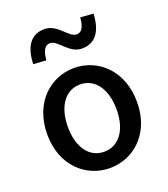

<svg xmlns="http://www.w3.org/2000/svg" viewBox="-149 -923 912 1041"><g transform="rotate(-20 307.0 -402.0)"><path d="M307 13C443 13 566 -92 566 -274C566 -458 443 -564 307 -564C171 -564 48 -458 48 -274C48 -92 171 13 307 13ZM307 -81C221 -81 167 -158 167 -274C167 -391 221 -469 307 -469C394 -469 448 -391 448 -274C448 -158 394 -81 307 -81ZM386 -648C467 -648 504 -711 508 -805L433 -810C430 -761 415 -730 385 -730C338 -730 305 -817 228 -817C147 -817 110 -755 107 -659L181 -654C185 -705 200 -735 230 -735C277 -735 310 -648 386 -648Z"/></g></svg>

Font: Noto Sans CJK KR Medium
Style: Regular
Weight: 500
Designer: Ryoko NISHIZUKA (kana & ideographs); Paul D. Hunt (Latin, Greek & Cyrillic); Wenlong ZHANG (bopomofo); Sandoll Communica
Foundry: Adobe Systems Incorporated
Version: Version 1.004;PS 1.004;hotconv 1.0.82;makeotf.lib2.5.63406